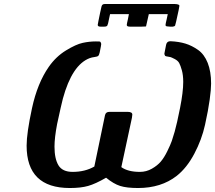

<svg xmlns="http://www.w3.org/2000/svg" viewBox="-20 -923 1081 965"><path d="M113.8 -190.9Q113.8 -253.9 140.9 -379.4Q168 -504.9 225.1 -586.9Q261.2 -638.7 311.5 -669.4Q361.8 -700.2 395.5 -707.5Q429.2 -714.8 460.9 -714.8Q481.9 -714.8 482.9 -713.9L486.8 -709Q488.8 -703.1 488.8 -702.1Q488.8 -696.3 481 -659.2Q478 -646 473.6 -642.1Q469.2 -638.2 455.6 -636.5Q441.9 -634.8 431.2 -630.9Q342.3 -597.7 295.9 -426.8Q288.1 -397 267.1 -299.8Q253.9 -231 253.9 -186Q253.9 -125 273.9 -92Q293.9 -59.1 345.2 -59.1Q407.2 -59.1 454.1 -85.9L507.8 -344.2Q511.7 -361.3 530.8 -360.8H621.1Q645 -360.8 645 -347.2Q645 -343.3 643.1 -331.1L589.8 -83Q623 -59.1 683.1 -59.1Q715.3 -59.1 743.2 -75Q771 -90.8 788.1 -110.8Q805.2 -130.9 821 -163.3Q836.9 -195.8 843.5 -214.8Q850.1 -233.9 857.9 -261.2Q869.1 -300.3 885 -380.6Q900.9 -460.9 900.9 -511.2Q900.9 -545.4 894 -569.8Q887.2 -594.2 880.6 -606.2Q874 -618.2 857.9 -626.5Q841.8 -634.8 836.9 -636Q832 -637.2 814.9 -640.1L810.1 -642.1Q806.2 -647.9 806.2 -653.8Q806.2 -657.7 814.9 -698.2Q818.8 -716.3 836.9 -715.8Q878.9 -713.9 911.9 -703.9Q944.8 -693.8 975.8 -671.9Q1006.8 -649.9 1023.9 -606.9Q1041 -564 1041 -502.9Q1041 -474.1 1033.9 -422.1Q1026.9 -370.1 1010.5 -295.7Q994.1 -221.2 956.5 -150.1Q918.9 -79.1 868.2 -39.1Q790 22 673.8 22Q616.7 22 583.7 11.5Q550.8 1 513.2 -29.8Q460 1 423.1 11.5Q386.2 22 331.1 22Q113.8 22 113.8 -190.9ZM471.2 -797.9Q471.2 -799.8 474.6 -816.9Q478 -834 482.9 -857.4Q487.8 -880.9 490.2 -890.1Q493.2 -903.3 506.8 -902.8H858.9Q881.8 -901.9 881.8 -894L877.9 -872.1Q861.8 -796.9 859.9 -793.9Q856.9 -790 848.1 -789.1H834Q814.9 -790 813 -793Q812 -794.9 812 -797.9Q812 -801.8 813.5 -807.9Q814.9 -814 817.9 -826.9Q820.8 -839.8 823.2 -852.1H728L713.9 -790Q707 -789.1 691.9 -789.1H632.8Q616.7 -789.1 617.2 -797.9Q617.2 -801.8 618.7 -807.9Q620.1 -814 623 -826.9Q626 -839.8 627.9 -852.1H533.2Q531.2 -842.3 527.8 -827.1Q522.9 -800.3 519.5 -794.7Q516.1 -789.1 503.9 -789.1H484.9Q471.2 -789.1 471.2 -797.9Z"/></svg>

Font: CMU Sans Serif
Style: BoldOblique
Weight: 700
Italic angle: -12°
Version: Version 0.7.0